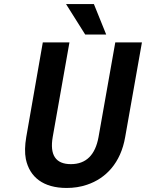

<svg xmlns="http://www.w3.org/2000/svg" viewBox="-20 -921 723 951"><path d="M331 -108C255 -108 226 -154 241 -242L324 -711H192L110 -242C103 -201 102 -164 108 -133C127 -43 195 10 310 10C345 10 379 5 411 -6C504 -37 578 -114 600 -242L683 -711H551L468 -242C452 -154 407 -108 331 -108ZM506 -750 445 -901H307L402 -750Z"/></svg>

Font: Asimov
Style: NarIt
Weight: 500
Designer: Google
Version: Version 2.000980; 2014